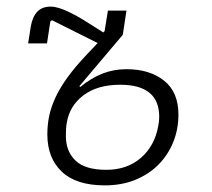

<svg xmlns="http://www.w3.org/2000/svg" viewBox="-20 -548 640 580"><path d="M297 12Q210 12 166.5 -29.5Q123 -71 123 -142Q123 -172 129 -199.5Q135 -227 148.5 -255.5Q162 -284 184.5 -315Q207 -346 241 -382L275 -418L137 -487L132 -483L122 -417H65L73 -468Q78 -497 92.5 -512.5Q107 -528 133 -528Q144 -528 157.5 -524Q171 -520 190 -511Q209 -502 233.5 -487Q258 -472 292 -450L296 -454L306 -516H362L351 -443L220 -288L222 -285Q255 -312 289 -325.5Q323 -339 362 -339Q432 -339 475.5 -304.5Q519 -270 519 -202Q519 -157 503 -118Q487 -79 458 -50Q429 -21 388 -4.5Q347 12 297 12ZM301 -35Q364 -35 405.5 -71Q447 -107 458 -167Q461 -182 461 -195Q461 -292 343 -292Q274 -292 232 -260Q190 -228 182 -178Q180 -169 179.5 -158Q179 -147 179 -137Q179 -91 208 -63Q237 -35 301 -35Z"/></svg>

Font: IBM Plex Mono Light
Style: Italic
Weight: 300
Italic angle: -9°
Monospace: yes
Designer: Mike Abbink, Paul van der Laan, Pieter van Rosmalen
Foundry: Bold Monday
Version: Version 2.3